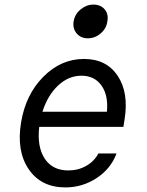

<svg xmlns="http://www.w3.org/2000/svg" viewBox="-20 -807 640 837"><path d="M151 -254Q141 -167 175 -115.5Q209 -64 278 -64Q321 -64 356 -84Q391 -104 409 -138H488Q463 -71 401 -30.5Q339 10 265 10Q159 10 105 -69.5Q51 -149 72 -274Q92 -395 169 -472.5Q246 -550 346 -550Q444 -550 493 -476.5Q542 -403 523 -286L518 -254ZM335 -477Q279 -477 233.5 -434.5Q188 -392 165 -320H446Q453 -391 422.5 -434Q392 -477 335 -477ZM387 -787Q419 -787 436.5 -766Q454 -745 448 -714Q444 -683 419 -661.5Q394 -640 363 -640Q332 -640 314 -661.5Q296 -683 301 -714Q306 -745 331.5 -766Q357 -787 387 -787Z"/></svg>

Font: CommitMono
Style: Italic
Weight: 400
Monospace: yes
Designer: Eigil Nikolajsen
Foundry: Eigil Nikolajsen
Version: Version 1.143